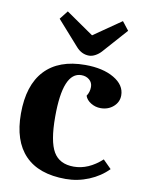

<svg xmlns="http://www.w3.org/2000/svg" viewBox="-81 -759 613 823"><g transform="rotate(10 225.0 -347.5)"><path d="M25 -236Q25 -360 85.5 -424.5Q146 -489 261 -489Q338 -489 386.5 -460.5Q435 -432 435 -387Q435 -358 412.5 -338Q390 -318 357 -318Q334 -318 314.5 -330Q295 -342 289 -360Q301 -378 301 -400Q301 -419 287 -431Q273 -443 252 -443Q172 -443 172 -248Q172 -141 198.5 -96Q225 -51 287 -51Q351 -51 409 -104L445 -68Q411 -33 362.5 -13Q314 7 262 7Q145 7 85 -55Q25 -117 25 -236ZM213 -558 118 -665 147 -702 267 -619 387 -702 416 -665 321 -558Q310 -546 296 -538.5Q282 -531 269 -531Q237 -531 213 -558Z"/></g></svg>

Font: Caladea
Style: Bold
Weight: 700
Designer: Carolina Giovagnoli and Andres Torresi
Foundry: Carolina Giovagnoli & Andres Torresi
Version: Version 1.001